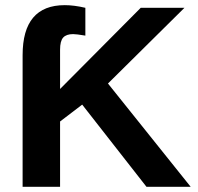

<svg xmlns="http://www.w3.org/2000/svg" viewBox="-20 -718 762 738"><path d="M712.9 0H543L295.9 -315.9L210.9 -251V0H66.9V-505.9Q66.9 -698.2 229 -698.2Q264.6 -698.2 308.1 -688V-581.1Q273.4 -586.9 261.2 -586.9Q234.9 -586.9 222.9 -573.7Q210.9 -560.5 210.9 -526.9V-376L521 -688H689L395 -397Z"/></svg>

Font: Libra Sans Modern
Style: Bold
Weight: 700
Foundry: Stefan Peev, Context Ltd
Version: Version 1.000